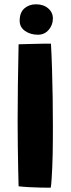

<svg xmlns="http://www.w3.org/2000/svg" viewBox="-20 -864 330 893"><path d="M216 9Q196.5 9 169.8 8.5Q143 8 115.8 6.5Q88.5 5 66.5 2.5Q65.5 -30 64.5 -80.8Q63.5 -131.5 62.8 -189Q62 -246.5 62 -298.5Q62 -378.5 63.2 -469.5Q64.5 -560.5 66.5 -658Q75 -658.5 93.5 -658.8Q112 -659 135.2 -659.8Q158.5 -660.5 180.2 -660.8Q202 -661 217 -661Q220 -607.5 222 -542.2Q224 -477 225 -409Q226 -341 226 -278.5Q226 -247.5 225.8 -214Q225.5 -180.5 225 -147.5Q224.5 -114.5 223 -84.5Q221.5 -54.5 220 -30.2Q218.5 -6 216 9ZM147.5 -844Q182 -844 204 -825.2Q226 -806.5 226 -778Q226 -748 206.5 -725.2Q187 -702.5 156.5 -702.5Q121.5 -702.5 96.5 -720Q71.5 -737.5 71.5 -767.5Q71.5 -805.5 93.2 -824.8Q115 -844 147.5 -844Z"/></svg>

Font: Grandstander Thin
Style: Bold
Weight: 700
Version: Version 1.200